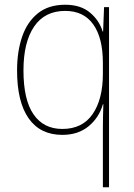

<svg xmlns="http://www.w3.org/2000/svg" viewBox="-20 -609 564 810"><path d="M414 -64Q414 -83 414.5 -114Q415 -145 416 -169H414Q398 -113 354 -76.5Q310 -40 243 -40Q150 -40 101 -109.5Q52 -179 52 -312Q52 -392 73.5 -454.5Q95 -517 140 -553Q185 -589 255 -589Q320 -589 359.5 -556Q399 -523 413 -476H415L419 -579H440V181H414ZM243 -65Q328 -65 371 -128Q414 -191 414 -297V-344Q414 -449 373.5 -506Q333 -563 255 -563Q169 -563 124 -497Q79 -431 79 -312Q79 -188 121.5 -126.5Q164 -65 243 -65Z"/></svg>

Font: Noto Sans Tamil UI SemiCondensed Thin
Style: Regular
Weight: 100
Width: 4
Designer: Jelle Bosma - Monotype Design Team
Foundry: Monotype Imaging Inc.
Version: Version 2.004; ttfautohint (v1.8.4.7-5d5b)